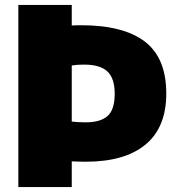

<svg xmlns="http://www.w3.org/2000/svg" viewBox="-20 -760 732 780"><path d="M54.5 0V-740H271.5V-656.5Q280.5 -657 290.5 -657.2Q300.5 -657.5 309 -657.5Q481.5 -657.5 568.5 -591Q655.5 -524.5 655.5 -380Q655.5 -242.5 571.2 -172.8Q487 -103 328 -103Q313 -103 299.2 -103.5Q285.5 -104 271.5 -104.5V0ZM328 -263Q388 -263 417 -288.8Q446 -314.5 446 -379Q446 -442 416.2 -469.8Q386.5 -497.5 322.5 -497.5Q307 -497.5 295.5 -496.8Q284 -496 271.5 -494V-266Q286 -264.5 298.8 -263.8Q311.5 -263 328 -263Z"/></svg>

Font: Encode Sans SC Condensed Thin Black
Style: Regular
Weight: 900
Version: Version 3.002